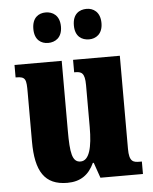

<svg xmlns="http://www.w3.org/2000/svg" viewBox="-54 -803 685 859"><g transform="rotate(-5 288.5 -374.0)"><path d="M367 -621C396 -621 428 -639 428 -689C428 -740 396 -758 367 -758C334 -758 304 -740 304 -689C304 -639 334 -621 367 -621ZM183 -621C214 -621 246 -639 246 -689C246 -740 214 -758 183 -758C152 -758 122 -740 122 -689C122 -639 152 -621 183 -621ZM214 10C273 10 311 -17 335 -69H339L363 0H554V-56H544C515 -56 497 -60 497 -118V-536H287V-480H290C319 -480 335 -475 335 -418V-230C335 -138 320 -80 281 -80C243 -80 236 -123 236 -222V-536H24V-480H27C70 -480 72 -466 72 -409V-188C72 -54 112 10 214 10Z"/></g></svg>

Font: Noto Serif Devanagari ExtraCondensed Black
Style: Regular
Weight: 900
Width: 2
Designer: Universal Thirst, Indian Type Foundry and the Monotype Design Team
Foundry: Monotype Imaging Inc.
Version: Version 2.004